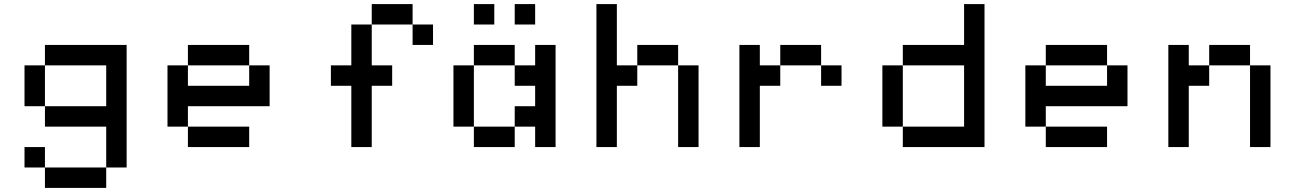

<svg xmlns="http://www.w3.org/2000/svg" viewBox="-20 -720 6340 940"><path d="M600 -500H200V-400H500V-200H200V-100H500V100H600ZM100 100H200V0H100ZM100 -200H200V-400H100ZM200 200H500V100H200Z M1200 -500H900V-400H1200ZM800 -100H900V-200H1300V-400H1200V-300H900V-400H800ZM900 0H1200V-100H900Z M2000 -700H1800V-600H2000ZM1600 -300H1700V0H1800V-300H1900V-400H1800V-600H1700V-400H1600ZM2000 -500H2100V-600H2000Z M2300 -400H2200V-100H2300ZM2300 0H2500V-100H2300ZM2300 -400H2500V-500H2300ZM2300 -600H2400V-700H2300ZM2500 -100H2600V0H2700V-500H2600V-400H2500V-300H2600V-200H2500ZM2500 -600H2600V-700H2500Z M3000 -700H2900V0H3000V-300H3100V-400H3000ZM3100 -400H3300V-500H3100ZM3300 0H3400V-400H3300Z M3700 -500H3600V0H3700V-300H3800V-400H3700ZM3800 -400H4000V-500H3800ZM4000 -300H4100V-400H4000Z M4800 -700H4700V-500H4400V-400H4700V-100H4400V0H4800ZM4300 -100H4400V-400H4300Z M5400 -500H5100V-400H5400ZM5000 -100H5100V-200H5500V-400H5400V-300H5100V-400H5000ZM5100 0H5400V-100H5100Z M5800 -500H5700V0H5800V-300H5900V-400H5800ZM5900 -400H6100V-500H5900ZM6100 0H6200V-400H6100Z"/></svg>

Font: FT88
Style: Regular
Weight: 400
Designer: Ange Degheest & Mandy Elbé
Foundry: Velvetyne Type Foundry
Version: Version 1.000;FEAKit 1.0